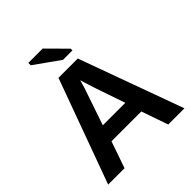

<svg xmlns="http://www.w3.org/2000/svg" viewBox="-236 -1040 1194 1194"><g transform="rotate(-45 361.0 -443.0)"><path d="M695.8 0H553.2L492.2 -175.8H230L168.9 0H24.9L275.9 -688H445.8ZM371.1 -547.9 360.8 -582 357.9 -570.8 346.2 -530.8 262.2 -284.2H460L392.1 -481.9ZM458 -747.1H375L209 -865.2V-886.2H335L458 -762.2Z"/></g></svg>

Font: Libra Sans Modern
Style: Bold
Weight: 700
Foundry: Stefan Peev, Context Ltd
Version: Version 1.000